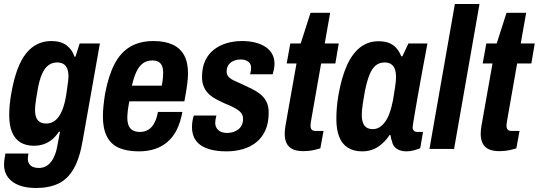

<svg xmlns="http://www.w3.org/2000/svg" viewBox="-31 -744 2691 959"><path d="M149 195Q101 195 65.5 182Q30 169 9.5 142.5Q-11 116 -11 77Q-11 69 -9.5 56.5Q-8 44 -4 23H111Q110 30 109 36.5Q108 43 108 48Q108 64 115 74.5Q122 85 134 90Q146 95 162 95Q188 95 206.5 81.5Q225 68 237.5 42.5Q250 17 256 -19Q260 -36 262.5 -53Q265 -70 269 -86H263Q249 -64 230 -48Q211 -32 188 -24Q165 -16 138 -16Q99 -16 71.5 -32.5Q44 -49 29.5 -83Q15 -117 15 -169Q15 -192 17.5 -220Q20 -248 26 -281Q50 -416 99.5 -477.5Q149 -539 225 -539Q273 -539 301.5 -517.5Q330 -496 341 -461H346L367 -527H468L382 -42Q367 47 337 99Q307 151 260.5 173Q214 195 149 195ZM200 -127Q219 -127 234.5 -135.5Q250 -144 262.5 -161.5Q275 -179 284 -204.5Q293 -230 299 -265Q303 -293 305.5 -311Q308 -329 309.5 -340.5Q311 -352 311 -361Q311 -385 305 -400.5Q299 -416 286.5 -424Q274 -432 254 -432Q229 -432 210 -417.5Q191 -403 178 -372.5Q165 -342 157 -295Q152 -266 149 -247Q146 -228 145 -216.5Q144 -205 144 -195Q144 -172 150 -157Q156 -142 168.5 -134.5Q181 -127 200 -127Z M662 12Q602 12 562 -6Q522 -24 502.5 -63Q483 -102 483 -162Q483 -188 486 -217Q489 -246 494 -277Q511 -367 541.5 -425Q572 -483 620 -511Q668 -539 736 -539Q792 -539 830.5 -521.5Q869 -504 888.5 -468.5Q908 -433 908 -378Q908 -355 904 -323Q900 -291 890 -238H615Q610 -213 607.5 -192.5Q605 -172 605 -157Q605 -133 611.5 -117Q618 -101 632 -93Q646 -85 668 -85Q685 -85 699.5 -91Q714 -97 725 -108.5Q736 -120 744.5 -139Q753 -158 758 -185H880Q871 -135 853 -98Q835 -61 807 -36.5Q779 -12 743 0Q707 12 662 12ZM628 -316H777Q781 -336 782.5 -352.5Q784 -369 784 -381Q784 -402 778 -415.5Q772 -429 760 -435.5Q748 -442 730 -442Q702 -442 682.5 -427.5Q663 -413 650 -385Q637 -357 628 -316Z M1101 12Q1056 12 1023 3.5Q990 -5 969 -20.5Q948 -36 938 -58.5Q928 -81 928 -108Q928 -123 930 -137.5Q932 -152 937 -167H1050Q1047 -156 1045.5 -147.5Q1044 -139 1044 -131Q1044 -115 1051.5 -103.5Q1059 -92 1072 -86Q1085 -80 1104 -80Q1119 -80 1133.5 -84.5Q1148 -89 1159 -97.5Q1170 -106 1176.5 -119Q1183 -132 1183 -150Q1183 -166 1175 -177.5Q1167 -189 1154 -197Q1141 -205 1124.5 -213Q1108 -221 1090 -228Q1070 -237 1050 -247.5Q1030 -258 1014 -272.5Q998 -287 988 -308.5Q978 -330 978 -359Q978 -407 994 -441Q1010 -475 1038 -496.5Q1066 -518 1101.5 -528.5Q1137 -539 1178 -539Q1214 -539 1244 -531.5Q1274 -524 1295.5 -509.5Q1317 -495 1328.5 -474Q1340 -453 1340 -426Q1340 -412 1337 -397.5Q1334 -383 1331 -373H1218Q1222 -388 1222.5 -394.5Q1223 -401 1223 -405Q1223 -419 1216.5 -428Q1210 -437 1198.5 -442Q1187 -447 1171 -447Q1155 -447 1142 -442.5Q1129 -438 1119.5 -430Q1110 -422 1105.5 -411Q1101 -400 1101 -387Q1101 -370 1112 -359Q1123 -348 1141.5 -340Q1160 -332 1181 -322Q1203 -312 1225.5 -301Q1248 -290 1267.5 -275Q1287 -260 1299 -237.5Q1311 -215 1311 -182Q1311 -129 1294 -92Q1277 -55 1247.5 -32Q1218 -9 1180 1.5Q1142 12 1101 12Z M1485 11Q1451 11 1430.5 1Q1410 -9 1400.5 -28.5Q1391 -48 1391 -76Q1391 -84 1392 -94.5Q1393 -105 1395 -117L1450 -427H1401L1419 -527H1471L1520 -680H1618L1591 -527H1661L1644 -427H1573L1522 -137Q1521 -133 1520.5 -125.5Q1520 -118 1520 -116Q1520 -103 1526 -96.5Q1532 -90 1546 -90H1585L1569 -3Q1556 1 1541 4.5Q1526 8 1512 9.5Q1498 11 1485 11Z M1777 12Q1736 12 1707 -6Q1678 -24 1663.5 -60Q1649 -96 1649 -150Q1649 -177 1651.5 -207.5Q1654 -238 1660 -272Q1675 -357 1701.5 -416.5Q1728 -476 1767.5 -507Q1807 -538 1859 -538Q1891 -538 1913 -529Q1935 -520 1949.5 -503Q1964 -486 1973 -463H1979L2009 -527H2104L2079 -393Q2074 -365 2067.5 -329.5Q2061 -294 2054.5 -257Q2048 -220 2042.5 -188Q2037 -156 2033.5 -134.5Q2030 -113 2030 -109Q2030 -97 2036 -91Q2042 -85 2053 -85H2082L2068 -4Q2054 2 2035.5 7Q2017 12 1999 12Q1971 12 1951 -0.5Q1931 -13 1926 -42Q1923 -48 1922 -54.5Q1921 -61 1920 -68L1915 -70Q1893 -35 1858.5 -11.5Q1824 12 1777 12ZM1831 -99Q1849 -99 1864.5 -108.5Q1880 -118 1893 -136Q1906 -154 1915.5 -181Q1925 -208 1932 -244Q1938 -282 1941.5 -303.5Q1945 -325 1946 -337.5Q1947 -350 1947 -359Q1947 -383 1941 -399Q1935 -415 1922.5 -423.5Q1910 -432 1890 -432Q1864 -432 1845.5 -417Q1827 -402 1814.5 -370.5Q1802 -339 1792 -291Q1785 -252 1781.5 -229Q1778 -206 1777 -192.5Q1776 -179 1776 -170Q1776 -134 1789.5 -116.5Q1803 -99 1831 -99Z M2114 0 2241 -724H2364L2237 0Z M2464 11Q2430 11 2409.5 1Q2389 -9 2379.5 -28.5Q2370 -48 2370 -76Q2370 -84 2371 -94.5Q2372 -105 2374 -117L2429 -427H2380L2398 -527H2450L2499 -680H2597L2570 -527H2640L2623 -427H2552L2501 -137Q2500 -133 2499.5 -125.5Q2499 -118 2499 -116Q2499 -103 2505 -96.5Q2511 -90 2525 -90H2564L2548 -3Q2535 1 2520 4.5Q2505 8 2491 9.5Q2477 11 2464 11Z"/></svg>

Font: Archivo Condensed
Style: Bold Italic
Weight: 700
Width: 3
Italic angle: -10°
Designer: Hector Gatti
Foundry: Omnibus-Type
Version: Version 2.001